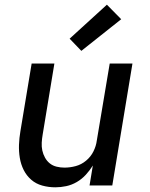

<svg xmlns="http://www.w3.org/2000/svg" viewBox="-20 -791 640 819"><path d="M216 8Q187 8 160 0.5Q133 -7 113 -24.5Q93 -42 81 -66Q69 -90 64.5 -117.5Q60 -145 61 -173.5Q62 -202 67 -231L115 -520H212L162 -217Q159 -200 158 -182.5Q157 -165 160.5 -149Q164 -133 172 -118.5Q180 -104 192.5 -94Q205 -84 221.5 -80Q238 -76 255 -76Q279 -76 303 -82.5Q327 -89 347 -105.5Q367 -122 378.5 -145Q390 -168 393 -192L448 -520H545L459 0H362L376 -85Q363 -64 346 -45.5Q329 -27 307.5 -14.5Q286 -2 262.5 3Q239 8 216 8ZM327 -574 277 -626 436 -771 497 -709Z"/></svg>

Font: Iosevka Md Ex Obl
Style: Regular
Weight: 500
Width: 7
Italic angle: -9°
Monospace: yes
Designer: Belleve Invis
Foundry: Belleve Invis
Version: Version 32.5.0; ttfautohint (v1.8.4)